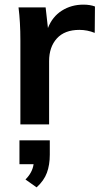

<svg xmlns="http://www.w3.org/2000/svg" viewBox="-20 -537 432 829"><path d="M390 -509 389 -395Q357 -408 323 -408Q259 -408 225.5 -371Q192 -334 192 -273V0H68V-362Q68 -442 60 -505H177L187 -416Q206 -465 247 -491Q288 -517 340 -517Q369 -517 390 -509ZM195 69V131Q195 175 182.5 209Q170 243 138 272L90 238Q120 208 125 172H64V69Z"/></svg>

Font: Muli-Bold
Style: Bold
Weight: 700
Version: Version 2.000